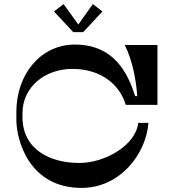

<svg xmlns="http://www.w3.org/2000/svg" viewBox="-20 -920 860 939"><path d="M387 -763 481 -864 434 -900 363 -800 291 -900 244 -864 338 -763ZM334 -583C476 -583 567 -504 595 -407H750V-700H590C630 -622 647 -517 651 -450H641C607 -555 543 -702 346 -702C179 -702 60 -557 60 -373V-334C60 -238 120 -1 379 -1C566 -1 694 -165 706 -319H656C644 -210 495 -123 367 -123C227 -123 90 -188 90 -347V-367C90 -493 198 -583 334 -583Z"/></svg>

Font: Space Cowgirl Medium
Style: Regular
Weight: 600
Designer: Valery Marier
Foundry: Valery Marier
Version: Version 1.000;hotconv 1.0.109;makeotfexe 2.5.65596